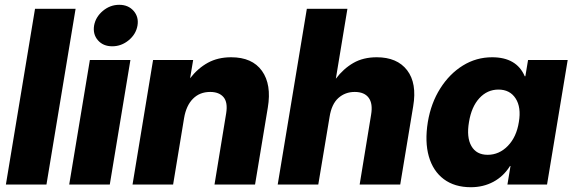

<svg xmlns="http://www.w3.org/2000/svg" viewBox="-20 -764 2374 795"><path d="M293 -727.5 172.4 0H4.4L125 -727.5Z M266.6 0 352.1 -515.6H520L434.6 0ZM444.8 -572.3Q407.2 -572.3 385.5 -597.2Q363.8 -622.1 369.6 -658.2Q376 -693.8 406 -719Q436 -744.1 473.6 -744.1Q511.2 -744.1 533.2 -719Q555.2 -693.8 549.3 -658.2Q543 -622.1 512.7 -597.2Q482.4 -572.3 444.8 -572.3Z M742.2 -274.9 696.8 0H528.8L613.8 -515.6H779.8L767.1 -439.9Q799.3 -481.4 840.8 -504.2Q882.3 -526.9 937 -526.9Q1024.4 -526.9 1064.7 -470.5Q1105 -414.1 1088.9 -318.4L1036.1 0H868.2L916.5 -294.9Q923.8 -340.3 905.5 -361.8Q887.2 -383.3 850.1 -383.3Q807.1 -383.3 779.1 -355.2Q751 -327.1 742.2 -274.9Z M1344.7 -280.3 1297.9 0H1129.9L1250.5 -727.5H1418.5L1370.6 -438Q1401.9 -479.5 1442.9 -503.2Q1483.9 -526.9 1540 -526.9Q1624.5 -526.9 1665.8 -473.1Q1707 -419.4 1690.9 -324.2L1637.2 0H1469.2L1516.6 -289.1Q1524.4 -335 1506.6 -359.1Q1488.8 -383.3 1448.7 -383.3Q1409.2 -383.3 1381.1 -358.2Q1353 -333 1344.7 -280.3Z M1929.7 11.2Q1862.3 11.2 1817.6 -22.2Q1772.9 -55.7 1755.6 -116.5Q1738.3 -177.2 1751.5 -258.8Q1764.6 -337.4 1803 -397.9Q1841.3 -458.5 1896.7 -492.7Q1952.1 -526.9 2017.6 -526.9Q2119.1 -526.9 2152.8 -448.2H2155.3L2166.5 -515.6H2330.6L2245.1 0H2081.1L2093.8 -76.7H2091.8Q2064.9 -33.7 2022.9 -11.2Q1981 11.2 1929.7 11.2ZM1999 -123Q2046.9 -123 2082.8 -159.9Q2118.7 -196.8 2128.4 -258.8Q2138.7 -319.8 2115 -356.4Q2091.3 -393.1 2043.9 -393.1Q1997.6 -393.1 1964.8 -357.4Q1932.1 -321.8 1921.9 -258.8Q1911.1 -195.3 1931.9 -159.2Q1952.6 -123 1999 -123Z"/></svg>

Font: Inter Display ExtraBold
Style: Italic
Weight: 800
Italic angle: -9.39999°
Designer: Rasmus Andersson
Foundry: rsms
Version: Version 4.000;git-a52131595